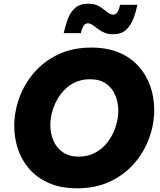

<svg xmlns="http://www.w3.org/2000/svg" viewBox="-20 -1007 865 1037"><path d="M590 -822Q563 -822 543 -831Q523 -840 508 -851.5Q493 -863 480 -872Q467 -881 454 -881Q428 -881 417 -828H324Q333 -868 346 -904Q359 -940 385 -963.5Q411 -987 456 -987Q493 -987 516.5 -972.5Q540 -958 557.5 -943Q575 -928 592 -928Q606 -928 614.5 -941.5Q623 -955 629 -981H722Q714 -942 700 -905.5Q686 -869 660.5 -845.5Q635 -822 590 -822ZM397 10Q310 10 246 -17.5Q182 -45 140 -92.5Q98 -140 77.5 -200.5Q57 -261 57 -327Q57 -403 84 -478Q111 -553 164 -614.5Q217 -676 294.5 -713Q372 -750 473 -750Q560 -750 624 -722.5Q688 -695 730 -647.5Q772 -600 792.5 -539.5Q813 -479 813 -413Q813 -337 786 -262Q759 -187 706 -125.5Q653 -64 575.5 -27Q498 10 397 10ZM405 -161Q456 -161 496 -183Q536 -205 563 -241.5Q590 -278 604.5 -322Q619 -366 619 -409Q619 -454 602.5 -493Q586 -532 552.5 -555.5Q519 -579 466 -579Q415 -579 375 -557Q335 -535 308 -498.5Q281 -462 266.5 -418.5Q252 -375 252 -331Q252 -286 268.5 -247.5Q285 -209 319 -185Q353 -161 405 -161Z"/></svg>

Font: Be Vietnam Pro Black
Style: Italic
Weight: 900
Italic angle: -12°
Designer: Lam Bao, Tony Le, Vietanh Nguyen
Foundry: Yellow Type Foundry
Version: Version 1.002; ttfautohint (v1.8.3)